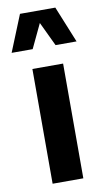

<svg xmlns="http://www.w3.org/2000/svg" viewBox="-100 -834 481 878"><g transform="rotate(-10 141.0 -395.5)"><path d="M291.7 -621.9 222.9 -791H58.8L-9.8 -621.9H87.9L141 -734L194.2 -621.9ZM70.9 -532.8V0H213.5V-532.8Z"/></g></svg>

Font: Estedad-FD VF
Style: Regular
Weight: 100
Designer: Amin Abedi
Version: Version 7.3